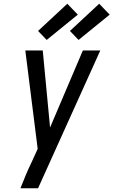

<svg xmlns="http://www.w3.org/2000/svg" viewBox="-20 -1004 605 1024"><path d="M183 0H89Q103 -36 118 -71.5Q133 -107 150 -142L181 -210L115 -735H208L247 -324L422 -735H515ZM399 -791 353 -839 509 -984 565 -926ZM229 -791 183 -839 339 -984 395 -926Z"/></svg>

Font: Iosevka Medium
Style: Italic
Weight: 500
Italic angle: -9°
Monospace: yes
Designer: Belleve Invis
Foundry: Belleve Invis
Version: Version 32.5.0; ttfautohint (v1.8.4)